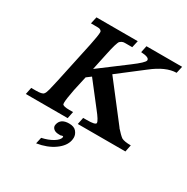

<svg xmlns="http://www.w3.org/2000/svg" viewBox="-190 -789 1151 1184"><g transform="rotate(30 385.0 -197.5)"><path d="M490 -483Q561 -536 564 -553Q564 -554 564 -556Q564 -576 506 -579L516 -627H770L759 -578Q684 -577 593 -505L420 -372L624 -108H623Q655 -72 672 -60Q692 -49 738 -49L728 0H389L399 -49H425Q485 -49 488 -63Q488 -64 488 -65Q488 -81 444 -136L319 -297L287 -273L264 -169Q250 -97 250 -72Q250 -64 251 -61Q257 -49 301 -49H327L317 0H19L29 -49H62Q107 -49 116 -61Q124 -69 131 -96Q138 -123 148 -169L211 -463Q226 -535 226 -558Q226 -563 225 -566V-565Q220 -574 207 -577Q204 -578 170 -578H149L160 -627H454L443 -578H391Q382 -578 379 -577Q367 -574 358 -565V-566Q345 -550 327 -463L301 -341ZM236 187Q282 177 314 157.5Q346 138 350 118Q350 117 350 115Q350 111 347 111H340Q338 112 336 113Q334 114 333 114H322Q296 114 283.5 103.5Q271 93 271 79Q271 75 272 71Q282 24 342 24Q378 24 394 43.5Q410 63 410 85Q410 95 408 105Q399 149 349.5 184.5Q300 220 226 232Z"/></g></svg>

Font: New Athena Unicode
Style: Bold Italic
Weight: 700
Designer: J. Rusten 1997; rev. by R. Hancock 2001, 2002, rev. by D. Mastronarde 2002-2021
Foundry: Society for Classical Studies (formerly American Philological Association)
Version: Version 5.008